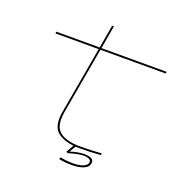

<svg xmlns="http://www.w3.org/2000/svg" viewBox="-145 -864 1086 1113"><g transform="rotate(20 397.5 -308.0)"><path d="M423.5 5Q339 5 291 -29.8Q243 -64.5 260 -161.5L332.5 -573H65.5L67.5 -584H334.5L359.5 -727.5H370.5L345.5 -584H748L746 -573H343.5L271.5 -165Q255.5 -74 296.2 -40Q337 -6 423.5 -6Q490.5 -6 556 -11L554.5 0Q491.5 5 423.5 5ZM415 112Q390.5 112 370.5 109.8Q350.5 107.5 334 104L341 92Q356 95.5 375 97.8Q394 100 417 100Q459 100 481.5 89.8Q504 79.5 507 64Q509.5 50.5 496.8 43.8Q484 37 463 37Q443.5 37 419.2 42.2Q395 47.5 370 55L360 50L388 0H402L377 43Q392 37.5 417 32.2Q442 27 464 27Q489.5 27 506 35Q522.5 43 520 62Q517 88 487.5 100Q458 112 415 112Z"/></g></svg>

Font: Anybody UltraExpanded Thin
Style: Italic
Weight: 100
Width: 9
Italic angle: -10°
Designer: Tyler Finck
Foundry: Etcetera Type Company
Version: Version 1.010; ttfautohint (v1.8.3) -l 8 -r 50 -G 200 -x 14 